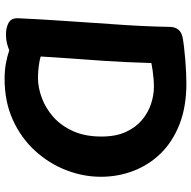

<svg xmlns="http://www.w3.org/2000/svg" viewBox="-18 -788 831 835"><g transform="rotate(90 397.5 -370.5)"><path d="M59.3 -32.1Q63.6 -128.3 70.7 -231.7Q77.8 -335 84.8 -440Q89.8 -506 92.9 -571.2Q96 -636.4 97 -696.2Q97.8 -715.7 107.8 -729.5Q117.9 -743.3 141.4 -748.9Q158.8 -752.3 185.1 -755.4Q211.3 -758.6 240.6 -760.9Q269.9 -763.3 296.6 -764.4Q323.3 -765.6 342.3 -765.6Q444.3 -765.6 520.1 -735.8Q595.9 -706.1 646.7 -654.4Q697.4 -602.7 723.1 -535.4Q748.8 -468.1 748.8 -394Q748.8 -317 719.9 -242.5Q691 -168 635.8 -107.5Q580.6 -47 501.7 -11Q422.8 25 322.8 25Q287.9 25 257.2 19.6Q226.4 14.1 198.9 4.8Q183.3 11.1 167.2 15.1Q151 19 129 19Q100.6 19 79.6 7.8Q58.6 -3.3 59.3 -32.1ZM225.7 -132.1Q234.7 -129.1 245.1 -127.1Q255.4 -125.1 267.2 -123.6Q278.9 -122.1 291.9 -121.1Q305 -120.1 318.1 -120.1Q360.7 -120.1 405.7 -136.8Q450.7 -153.4 488.8 -187.1Q526.9 -220.8 550.3 -272.8Q573.8 -324.8 573.8 -396.2Q573.8 -459.6 553.4 -503.2Q533 -546.9 500.7 -573.5Q468.3 -600.1 430.7 -612.2Q393.1 -624.3 358.7 -624.3Q340 -624.3 321.6 -622.8Q303.1 -621.3 286.7 -618.8Q270.2 -616.3 254.2 -613.3Q252.2 -552.3 250 -504.6Q247.8 -456.9 245.1 -414.6Q242.3 -372.3 239.1 -330.4Q235.9 -288.6 232.8 -240.8Q229.7 -193.1 225.7 -132.1Z"/></g></svg>

Font: Playpen Sans Hebrew
Style: Regular
Weight: 400
Designer: Tom Grace, Laura Meseguer, Veronika Burian, José Scaglione
Foundry: TypeTogether
Version: Version 2.000